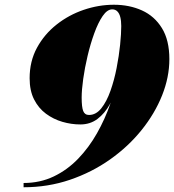

<svg xmlns="http://www.w3.org/2000/svg" viewBox="-20 -780 734 810"><path d="M79.5 10V-8Q149 -8 206.5 -35.5Q264 -63 309.5 -110.2Q355 -157.5 389 -217.5Q423 -277.5 445.5 -342.5Q468 -407.5 479.2 -471Q490.5 -534.5 490.5 -588L491.5 -670Q491.5 -692 487.5 -707.8Q483.5 -723.5 475 -732Q466.5 -740.5 453.5 -740.5Q432.5 -740.5 413.2 -712.5Q394 -684.5 377.8 -639.8Q361.5 -595 349.5 -544.2Q337.5 -493.5 331 -446.8Q324.5 -400 324.5 -368.5Q324.5 -328.5 331 -311.8Q337.5 -295 355.5 -295Q385 -295 407.5 -323.2Q430 -351.5 446 -396.8Q462 -442 472 -493.2Q482 -544.5 486.8 -591.5Q491.5 -638.5 491.5 -670H512.5Q512.5 -644.5 509.5 -604.2Q506.5 -564 499 -517.2Q491.5 -470.5 478 -424.2Q464.5 -378 443.2 -339.8Q422 -301.5 391.2 -278.2Q360.5 -255 319 -255Q281 -255 243.2 -266Q205.5 -277 174 -300.2Q142.5 -323.5 123.8 -360.5Q105 -397.5 105 -450Q105 -521.5 136 -578.5Q167 -635.5 218.5 -676.2Q270 -717 333.2 -738.5Q396.5 -760 460.5 -760Q526 -760 579 -736Q632 -712 663.2 -661.2Q694.5 -610.5 694.5 -530.5Q694.5 -454.5 663.8 -377.5Q633 -300.5 577 -231Q521 -161.5 444.2 -107.2Q367.5 -53 275 -21.5Q182.5 10 79.5 10Z"/></svg>

Font: Bodoni Moda 11pt Black
Style: Italic
Weight: 900
Italic angle: -13°
Designer: Owen Earl
Foundry: indestructible type
Version: Version 2.004